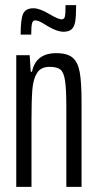

<svg xmlns="http://www.w3.org/2000/svg" viewBox="-20 -724 376 744"><path d="M43 -510H95L99 -446H104Q119 -518 198 -518Q241 -518 261.5 -500.5Q282 -483 289 -444Q296 -405 296 -329V0H237V-309Q237 -380 232 -412Q227 -444 214 -454.5Q201 -465 172 -465Q139 -465 124 -442Q109 -419 105.5 -378.5Q102 -338 102 -257V0H43ZM110 -692Q134 -692 174 -668Q206 -649 219 -649Q229 -649 231.5 -660.5Q234 -672 234 -704H275Q275 -662 271.5 -641Q268 -620 257.5 -610.5Q247 -601 226 -601Q201 -601 166 -622Q161 -625 150.5 -631.5Q140 -638 131.5 -641.5Q123 -645 116 -645Q107 -645 104 -633Q101 -621 101 -590H60Q60 -649 69.5 -670.5Q79 -692 110 -692Z"/></svg>

Font: Saira Ultra Condensed
Style: Regular
Weight: 400
Width: 1
Designer: Hector Gatti with collaboration of the Omnibus-Type team
Foundry: Omnibus-Type
Version: Version 1.001; ttfautohint (v1.8)